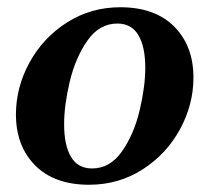

<svg xmlns="http://www.w3.org/2000/svg" viewBox="-20 -500 593 530"><path d="M24 -184Q24 -259 61.5 -327.5Q99 -396 165 -438Q231 -480 312 -480Q408 -480 461 -426.5Q514 -373 514 -286Q514 -211 476.5 -142.5Q439 -74 373 -32Q307 10 226 10Q130 10 77 -43.5Q24 -97 24 -184ZM381 -313Q381 -371 362 -403Q343 -435 304 -435Q254 -435 221 -387.5Q188 -340 172.5 -274.5Q157 -209 157 -157Q157 -99 176 -67Q195 -35 234 -35Q284 -35 317 -82.5Q350 -130 365.5 -195.5Q381 -261 381 -313Z"/></svg>

Font: Philosopher
Style: Bold Italic
Weight: 700
Italic angle: -10°
Designer: Jovanny Lemonad
Foundry: Jovanny Lemonad
Version: Version 2.000